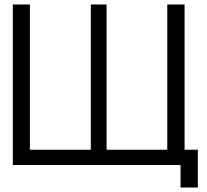

<svg xmlns="http://www.w3.org/2000/svg" viewBox="-20 -734 920 854"><path d="M113 -714H37V0H783V100H860V-68H801V-714H724V-68H454V-714H384V-68H113Z"/></svg>

Font: Non Bureau Light
Style: Regular
Weight: 300
Designer: Jona Saucedo
Foundry: Non Foundry
Version: Version 1.000;FEAKit 1.0